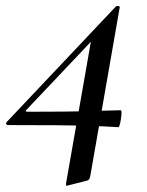

<svg xmlns="http://www.w3.org/2000/svg" viewBox="-34 -424 484 634"><path d="M192 188Q183 193 184 182L269 -303L319 -342L54 -62Q47 -55 58 -55Q124 -55 174.5 -55.5Q225 -56 270.5 -57.5Q316 -59 365 -60Q368 -60 367 -46Q366 -32 363 -18Q360 -4 357 -4Q309 -7 258 -8.5Q207 -10 143 -10.5Q79 -11 -8 -11Q-12 -11 -13.5 -14.5Q-15 -18 -11 -22L349 -403Q351 -405 357 -404Q363 -403 361 -398L264 158Q262 169 255 172Z"/></svg>

Font: Cormorant SemiBold
Style: Italic
Weight: 600
Italic angle: -10°
Designer: Christian Thalmann (Catharsis Fonts)
Foundry: Catharsis Fonts
Version: Version 4.000